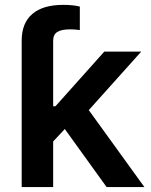

<svg xmlns="http://www.w3.org/2000/svg" viewBox="-20 -754 609 774"><path d="M67.4 0V-589.8Q67.4 -661.1 110.4 -697.8Q153.3 -734.4 234.9 -734.4Q275.4 -734.4 301.8 -727.5V-632.8Q281.2 -635.7 263.7 -635.7Q227.1 -635.7 210.7 -625Q194.3 -614.3 194.3 -589.8V-325.7H203.6L400.4 -545.9H549.3L337.9 -310.1L562 0H409.7L241.2 -233.9L194.3 -183.6V0Z"/></svg>

Font: Inter SemiBold
Style: Regular
Weight: 600
Designer: Rasmus Andersson
Foundry: rsms
Version: Version 4.001;git-9221beed3